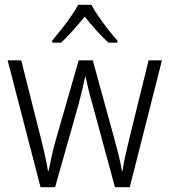

<svg xmlns="http://www.w3.org/2000/svg" viewBox="-20 -785 711 805"><path d="M367 -350Q358 -381 351 -409.5Q344 -438 339 -463H337Q332 -438 325 -409Q318 -380 310 -350L211 0H150L12 -532H69L151 -207Q172 -125 181 -69H184Q189 -94 196.5 -129Q204 -164 215 -202L310 -532H369L460 -201Q469 -168 477.5 -134Q486 -100 491 -69H494Q497 -95 504 -125.5Q511 -156 520 -195L603 -532H659L524 0H462ZM363 -765Q375 -742 394.5 -714Q414 -686 435 -659.5Q456 -633 472 -615V-606H435Q410 -628 384 -657.5Q358 -687 335 -715Q312 -687 286 -657.5Q260 -628 236 -606H199V-615Q216 -635 237 -661.5Q258 -688 277 -715.5Q296 -743 308 -765Z"/></svg>

Font: Noto Sans Gurmukhi UI SemiCondensed Light
Style: Regular
Weight: 300
Width: 4
Designer: Jelle Bosma - Monotype Design Team
Foundry: Monotype Imaging Inc.
Version: Version 2.004; ttfautohint (v1.8.4.7-5d5b)